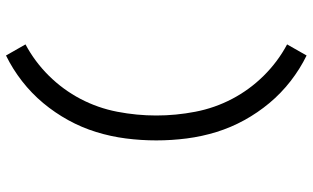

<svg xmlns="http://www.w3.org/2000/svg" viewBox="-221 -660 1042 640"><g transform="rotate(-90 300.0 -340.0)"><path d="M435 161Q390 139 349.5 107.5Q309 76 276.5 37Q244 -2 219.5 -46.5Q195 -91 180 -139.5Q165 -188 158.5 -238.5Q152 -289 152 -340Q152 -391 158.5 -441.5Q165 -492 180 -540.5Q195 -589 219.5 -633.5Q244 -678 276.5 -717Q309 -756 349.5 -787.5Q390 -819 435 -841L472 -776Q414 -745 367.5 -698Q321 -651 290.5 -593Q260 -535 247.5 -470Q235 -405 235 -340Q235 -275 247.5 -210Q260 -145 290.5 -87Q321 -29 367.5 18Q414 65 472 96Z"/></g></svg>

Font: Iosevka HT Extended
Style: Regular
Weight: 400
Width: 7
Monospace: yes
Designer: Belleve Invis
Foundry: Belleve Invis
Version: Version 32.3.0; ttfautohint (v1.8.4)